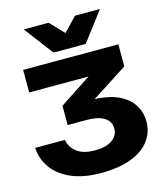

<svg xmlns="http://www.w3.org/2000/svg" viewBox="-141 -920 1031 1206"><g transform="rotate(-15 374.5 -317.5)"><path d="M59.2 -571.4H678.6V-427.8L351.2 -216.8L330.8 -278H418.2Q526.4 -278 593.6 -248Q660.8 -218 692.2 -168.1Q723.6 -118.2 723.6 -57.4Q723.6 11.6 683 65.8Q642.4 120 562.7 150.7Q483 181.4 365.2 181.4Q253.6 181.4 174.3 147.4Q95 113.4 52.2 54.4Q9.4 -4.6 5.6 -78.6H199Q206.6 -29.6 248 2.2Q289.4 34 365.2 34Q437.8 34 477.5 6Q517.2 -22 517.2 -68Q517.2 -95.2 501.9 -116.9Q486.6 -138.6 452.3 -151.4Q418 -164.2 360.6 -164.2H239.6V-289.6L581.4 -514L603.8 -424.6H59.2ZM481.2 -627H271.6L128.6 -815.8H290L423.6 -677H329.2L462.4 -815.8H624.2Z"/></g></svg>

Font: Unbounded
Style: Regular
Weight: 400
Designer: Luke Prowse, Jean-Baptiste Morizot, Fátima Lázaro, Florian Runge
Foundry: NaN
Version: Version 1.701;gftools[0.9.28.dev5+ged2979d]